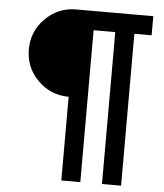

<svg xmlns="http://www.w3.org/2000/svg" viewBox="-57 -738 814 953"><g transform="rotate(5 349.5 -261.0)"><path d="M284.2 165V-252Q194.3 -252 130.6 -315.4Q66.9 -378.9 66.9 -469.2Q66.9 -559.6 130.6 -623.3Q194.3 -687 284.2 -687H668V-591.8H582V165H486.8V-591.8H378.9V165Z"/></g></svg>

Font: Archivo Expanded SemiBold
Style: Regular
Weight: 600
Width: 7
Designer: Hector Gatti
Foundry: Omnibus-Type
Version: Version 2.001